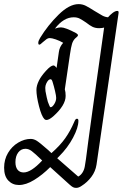

<svg xmlns="http://www.w3.org/2000/svg" viewBox="-122 -573 658 933"><path d="M454 -508 347 227Q342 260 322 286.5Q302 313 275 330Q261 340 248 340Q239 340 232.5 336.5Q226 333 216 324L122 239Q84 277 44 301.5Q4 326 -30 326Q-61 326 -81.5 304.5Q-102 283 -102 242Q-102 202 -83 170Q-64 138 -33.5 120Q-3 102 27 102Q42 102 56.5 111Q71 120 112 156L128 171Q171 133 195.5 98Q220 63 238 21Q242 11 245 7.5Q248 4 252 4Q259 4 259 14Q259 47 233 96Q207 145 165 187L156 196L258 285Q270 279 278.5 266Q287 253 290 236Q293 225 307 113L330 -55L384 -439Q380 -438 374 -437Q368 -436 360 -436Q341 -436 327 -443Q313 -450 297 -463Q278 -476 265.5 -482.5Q253 -489 236 -489Q187 -489 145 -434Q162 -440 174 -440Q195 -440 248 -412Q257 -406 257 -402Q257 -398 251 -393Q245 -388 243 -386Q233 -376 228 -360Q223 -344 218 -309L193 -139Q197 -126 197 -107Q197 -61 136 -7Q116 10 104 10Q98 10 94 6Q80 -8 67.5 -57Q55 -106 55 -136Q55 -157 67 -181Q77 -202 101 -228.5Q125 -255 138 -255Q144 -255 153 -243L164 -320Q167 -345 185 -365Q168 -375 149 -381.5Q130 -388 120 -388Q111 -388 104.5 -383Q98 -378 86 -368Q74 -356 69 -356Q64 -356 64 -365Q64 -374 73 -389Q111 -451 163 -502Q215 -553 260 -553Q279 -553 295.5 -544.5Q312 -536 337 -520Q361 -505 375 -497.5Q389 -490 403 -489Q412 -500 425 -510Q438 -520 448 -520Q452 -520 453.5 -517.5Q455 -515 454 -508ZM151 -97Q151 -107 145.5 -130.5Q140 -154 135 -170Q132 -181 129.5 -184.5Q127 -188 123 -188Q120 -188 114 -184Q107 -177 102.5 -166.5Q98 -156 98 -146Q98 -136 99 -130Q100 -124 105 -100Q110 -76 117 -62Q118 -61 119.5 -56.5Q121 -52 124 -52Q132 -52 141.5 -67Q151 -82 151 -97ZM83 207Q47 172 32 161Q17 150 2 150Q-20 150 -33.5 168Q-47 186 -47 215Q-47 239 -36.5 252Q-26 265 -7 265Q29 265 83 207Z"/></svg>

Font: Charm
Style: Regular
Weight: 400
Designer: Katatrad Aksorn Co.,Ltd.
Foundry: Cadson Demak Co.,Ltd.
Version: Version 1.001